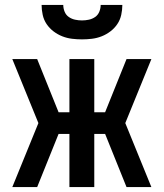

<svg xmlns="http://www.w3.org/2000/svg" viewBox="-20 -760 665 780"><path d="M30 0 136 -260 30 -520H131L218 -304H262V-520H363V-304H407L494 -520H595L489 -260L595 0H494L407 -216H363V0H262V-216H218L131 0ZM313 -600Q293 -600 272.5 -602.5Q252 -605 233 -612.5Q214 -620 197.5 -632.5Q181 -645 169.5 -662Q158 -679 153.5 -699.5Q149 -720 149 -740H237Q237 -726 242.5 -712.5Q248 -699 259.5 -691Q271 -683 285 -680Q299 -677 313 -677Q327 -677 341 -680Q355 -683 366.5 -691Q378 -699 383.5 -712.5Q389 -726 389 -740H477Q477 -720 472.5 -699.5Q468 -679 456.5 -662Q445 -645 428.5 -632.5Q412 -620 393 -612.5Q374 -605 353.5 -602.5Q333 -600 313 -600Z"/></svg>

Font: Zed Sans Semibold
Style: Regular
Weight: 600
Designer: Belleve Invis
Foundry: Belleve Invis
Version: Version 1.0.0; ttfautohint (v1.8.4)